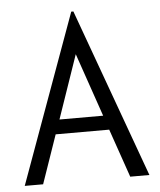

<svg xmlns="http://www.w3.org/2000/svg" viewBox="-48 -676 597 718"><g transform="rotate(-5 250.0 -317.0)"><path d="M412 0 349 -182H148L85 0H16L246 -634H254L484 0ZM249 -474 167 -236H331Z"/></g></svg>

Font: Inconsolata Nerd Font Mono
Style: Regular
Weight: 400
Monospace: yes
Designer: Raph Levien, Cyreal, Brenton Simpson
Foundry: Raph Levien, Cyreal, Google
Version: Version 3.000; ttfautohint (v1.8.3);Nerd Fonts 3.0.2